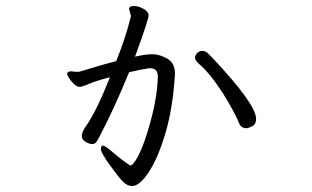

<svg xmlns="http://www.w3.org/2000/svg" viewBox="-20 -559 1040 641"><path d="M835 -162Q835 -144 822 -137.5Q809 -131 803 -131Q784 -131 778 -148Q767 -178 724 -248Q679 -317 644 -346Q631 -358 631 -366Q631 -374 638 -381.5Q645 -389 655.5 -389Q666 -389 673 -382L690 -365Q835 -211 835 -162ZM431 -370Q466 -378 489 -378Q512 -378 538 -363.5Q564 -349 564 -314V-309Q557 -197 532 -113.5Q507 -30 476.5 16Q446 62 421 62Q405 62 391 48Q377 34 347 -7.5Q317 -49 317 -61Q317 -73 324 -73Q331 -73 360.5 -47.5Q390 -22 414 -7H419Q446 -30 475.5 -128.5Q505 -227 507 -303Q507 -331 482 -331H476Q455 -328 411 -318Q361 -195 309 -97Q300 -78 289 -78Q278 -78 265.5 -85.5Q253 -93 253 -105.5Q253 -118 267 -138Q302 -187 347 -301Q303 -290 278.5 -279.5Q254 -269 245.5 -269Q237 -269 227 -278.5Q217 -288 210.5 -298.5Q204 -309 204 -312V-314Q208 -321 217 -321L225 -320L240 -319Q245 -319 281.5 -330.5Q318 -342 368 -355Q398 -429 416 -500Q417 -502 417 -506L411 -529Q411 -539 426.5 -539Q442 -539 459 -529.5Q476 -520 476 -507Q476 -494 431 -370Z"/></svg>

Font: ToneOZ-Pinyin-WenKai-Regular
Style: Regular
Weight: 400
Designer: Fontworks Inc.
Foundry: ToneOZ
Version: Version 0.240331